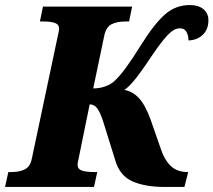

<svg xmlns="http://www.w3.org/2000/svg" viewBox="-43 -740 845 760"><path d="M-10 -59H2Q35 -59 56 -70Q77 -81 83 -112L185 -594Q191 -620 191 -625Q191 -643 175 -649Q159 -655 126 -655H115L127 -714H480L468 -655H456Q420 -655 398.5 -644Q377 -633 370 -600L326 -390Q352 -390 375 -398.5Q398 -407 413 -422Q451 -458 514 -560Q567 -645 609.5 -682.5Q652 -720 708 -720Q743 -720 762.5 -703.5Q782 -687 782 -660Q782 -624 760 -602.5Q738 -581 703 -580Q703 -600 695 -614Q687 -628 669 -628Q646 -628 620.5 -601Q595 -574 560 -522Q521 -463 494 -429Q467 -395 449 -384Q481 -379 506.5 -352Q532 -325 553 -267L592 -155Q607 -108 632.5 -83.5Q658 -59 699 -59H702L687 0H608Q532 0 481.5 -22Q431 -44 413 -106L367 -254Q354 -295 342 -311Q330 -327 312 -327L271 -126Q264 -94 264 -89Q264 -71 280.5 -65Q297 -59 330 -59H342L329 0H-23Z"/></svg>

Font: Noto Serif NarrowBlack
Style: Italic
Weight: 900
Width: 4
Italic angle: -12°
Designer: Monotype Design Team
Foundry: Monotype Imaging Inc.
Version: Version 1.001